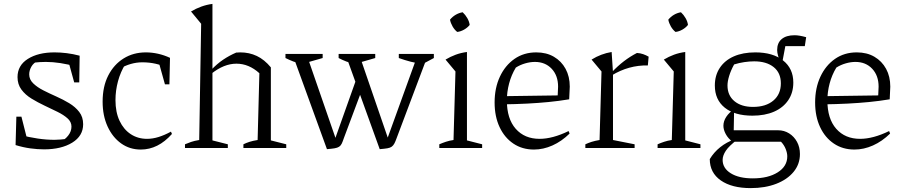

<svg xmlns="http://www.w3.org/2000/svg" viewBox="-20 -760 4644 986"><path d="M206 7Q173 7 136 2Q99 -3 60 -15L84 -67Q130 -55 174 -48.5Q218 -42 260 -42Q276 -42 292 -43.5Q308 -45 324 -47L291 -33Q313 -42 330 -63.5Q347 -85 347 -110Q347 -134 327 -152Q307 -170 275.5 -185.5Q244 -201 209 -217.5Q174 -234 142 -253.5Q110 -273 90 -300Q70 -327 70 -364Q70 -424 123 -457.5Q176 -491 260 -491Q290 -491 322.5 -487Q355 -483 389 -474L372 -418Q329 -430 290 -436Q251 -442 215 -442Q199 -442 183.5 -441Q168 -440 150 -438L174 -447Q152 -437 141 -417.5Q130 -398 130 -378Q130 -352 150.5 -332Q171 -312 202.5 -296Q234 -280 269 -264.5Q304 -249 335.5 -230Q367 -211 387 -185Q407 -159 407 -122Q407 -62 351 -27.5Q295 7 206 7ZM60 -15 64 -161H90L127 -15ZM361 -337 323 -475 389 -474 387 -337Z M703 8Q646 8 602 -23.5Q558 -55 532.5 -110.5Q507 -166 507 -238Q507 -316 536 -372.5Q565 -429 615 -460Q665 -491 729 -491Q760 -491 791.5 -484Q823 -477 853 -463L840 -411Q782 -440 711 -440Q681 -440 651.5 -431.5Q622 -423 595 -407L624 -431Q599 -391 586 -343Q573 -295 573 -246Q573 -184 594 -139.5Q615 -95 651.5 -71Q688 -47 735 -47Q764 -47 794.5 -56.5Q825 -66 858 -84L863 -72Q792 8 703 8ZM827 -327 789 -463H853L850 -327Z M930 0V-19Q944 -25 961 -31Q978 -37 1003 -41L1013 -638L961 -701Q986 -716 1013.5 -726Q1041 -736 1071 -740V-39L1150 -19V0ZM1230 0V-19Q1244 -26 1261 -31.5Q1278 -37 1303 -41L1312 -384L1371 -414V-39L1450 -19V0ZM1065 -381 1064 -400Q1094 -432 1126 -453.5Q1158 -475 1193 -490Q1199 -490 1204.5 -490.5Q1210 -491 1214 -491Q1260 -491 1299 -472.5Q1338 -454 1371 -414L1312 -384Q1258 -433 1194 -433Q1130 -433 1065 -381Z M1930 6 1757 -473H1827L1980 -28H1962L2123 -473H2176L2017 -51Q2011 -34 2005.5 -23.5Q2000 -13 1992 -7Q1984 -1 1969.5 1.5Q1955 4 1930 6ZM1659 6 1485 -473H1557L1711 -28H1694L1817 -374L1843 -310L1746 -51Q1740 -33 1735 -22.5Q1730 -12 1721.5 -6.5Q1713 -1 1698.5 1.5Q1684 4 1659 6ZM1532 -432Q1508 -436 1487 -444Q1466 -452 1446 -462V-483H1637V-462ZM1803 -432Q1780 -436 1759 -444Q1738 -452 1719 -462V-483H1907V-462ZM2152 -432Q2120 -435 2089.5 -443Q2059 -451 2028 -462V-483H2208V-462Z M2236 0V-19Q2252 -26 2270 -32Q2288 -38 2309 -41L2319 -393L2268 -454Q2293 -469 2320 -479Q2347 -489 2378 -493V-39L2456 -19V0ZM2356 -697Q2370 -684 2380 -666.5Q2390 -649 2392 -632Q2381 -618 2363.5 -608Q2346 -598 2328 -596Q2314 -607 2304 -624.5Q2294 -642 2291 -659Q2303 -674 2320 -684Q2337 -694 2356 -697Z M2722 8Q2662 8 2616.5 -22.5Q2571 -53 2545.5 -107.5Q2520 -162 2520 -234Q2520 -308 2547 -366Q2574 -424 2622 -457.5Q2670 -491 2734 -491Q2786 -491 2824.5 -468.5Q2863 -446 2884.5 -406.5Q2906 -367 2906 -315L2903 -250Q2848 -241 2796.5 -236Q2745 -231 2687.5 -228Q2630 -225 2557 -224L2558 -266L2844 -270L2846 -315Q2846 -372 2813 -407Q2780 -442 2727 -442Q2703 -442 2677 -434.5Q2651 -427 2629 -413Q2606 -375 2594.5 -331.5Q2583 -288 2583 -244Q2583 -150 2628.5 -98.5Q2674 -47 2751 -47Q2818 -47 2900 -87L2905 -74Q2864 -34 2817 -13Q2770 8 2722 8Z M3307 -424Q3209 -426 3122 -373V-389Q3152 -421 3184 -445.5Q3216 -470 3251 -488Q3268 -487 3282.5 -482Q3297 -477 3311 -469ZM2986 0V-19Q3001 -26 3018 -31.5Q3035 -37 3059 -41L3069 -393L3018 -454Q3066 -484 3121 -493L3128 -387V-41L3239 -19V0Z M3357 0V-19Q3373 -26 3391 -32Q3409 -38 3430 -41L3440 -393L3389 -454Q3414 -469 3441 -479Q3468 -489 3499 -493V-39L3577 -19V0ZM3477 -697Q3491 -684 3501 -666.5Q3511 -649 3513 -632Q3502 -618 3484.5 -608Q3467 -598 3449 -596Q3435 -607 3425 -624.5Q3415 -642 3412 -659Q3424 -674 3441 -684Q3458 -694 3477 -697Z M3835 206Q3738 206 3681.5 166.5Q3625 127 3625 57Q3646 22 3678.5 -4Q3711 -30 3753 -45H3769Q3724 -11 3707.5 14Q3691 39 3691 61Q3691 104 3733 130Q3775 156 3846 156Q3925 156 3974 125Q4023 94 4023 43Q4023 26 4015 5.5Q4007 -15 3991 -32H3742Q3719 -49 3707 -71.5Q3695 -94 3695 -114Q3695 -138 3710 -160.5Q3725 -183 3750 -199L3748 -91H3976Q4007 -91 4032.5 -75Q4058 -59 4073 -31.5Q4088 -4 4088 31Q4088 83 4055.5 122.5Q4023 162 3966 184Q3909 206 3835 206ZM3844 -166Q3753 -166 3702 -207Q3651 -248 3651 -321Q3651 -373 3676.5 -411.5Q3702 -450 3748.5 -470.5Q3795 -491 3859 -491Q3949 -491 4001.5 -449.5Q4054 -408 4054 -336Q4054 -284 4028 -245.5Q4002 -207 3955 -186.5Q3908 -166 3844 -166ZM3847 -211Q3913 -211 3951.5 -243.5Q3990 -276 3990 -332Q3990 -386 3953 -415.5Q3916 -445 3853 -445Q3829 -445 3802 -441Q3775 -437 3750 -429Q3733 -398 3724.5 -370Q3716 -342 3716 -321Q3716 -270 3751.5 -240.5Q3787 -211 3847 -211ZM3990 -438Q3981 -455 3976 -472.5Q3971 -490 3971 -503Q3971 -540 3994.5 -559.5Q4018 -579 4060 -579Q4073 -579 4087.5 -576.5Q4102 -574 4120 -569L4113 -523H4013L3997 -438Z M4368 8Q4308 8 4262.5 -22.5Q4217 -53 4191.5 -107.5Q4166 -162 4166 -234Q4166 -308 4193 -366Q4220 -424 4268 -457.5Q4316 -491 4380 -491Q4432 -491 4470.5 -468.5Q4509 -446 4530.5 -406.5Q4552 -367 4552 -315L4549 -250Q4494 -241 4442.5 -236Q4391 -231 4333.5 -228Q4276 -225 4203 -224L4204 -266L4490 -270L4492 -315Q4492 -372 4459 -407Q4426 -442 4373 -442Q4349 -442 4323 -434.5Q4297 -427 4275 -413Q4252 -375 4240.5 -331.5Q4229 -288 4229 -244Q4229 -150 4274.5 -98.5Q4320 -47 4397 -47Q4464 -47 4546 -87L4551 -74Q4510 -34 4463 -13Q4416 8 4368 8Z"/></svg>

Font: Piazzolla 24pt Light
Style: Regular
Weight: 300
Designer: Juan Pablo del Peral
Foundry: Huerta Tipografica
Version: Version 2.005